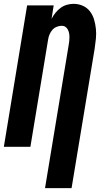

<svg xmlns="http://www.w3.org/2000/svg" viewBox="-20 -763 540 998"><path d="M214 215 337 -529Q339 -540 340 -550Q341 -560 341 -570.5Q341 -581 339 -591Q337 -601 332.5 -609.5Q328 -618 320 -623.5Q312 -629 301 -629Q288 -629 274.5 -623.5Q261 -618 252 -607.5Q243 -597 237.5 -584Q232 -571 230 -557L138 0H0L121 -735H259L248 -665Q256 -681 268 -696Q280 -711 295 -722Q310 -733 327.5 -738Q345 -743 362 -743Q388 -743 410.5 -733Q433 -723 447.5 -704Q462 -685 469 -661.5Q476 -638 478.5 -613Q481 -588 478.5 -562Q476 -536 472 -510L352 215Z"/></svg>

Font: Iosevka Term Curly Heavy
Style: Italic
Weight: 900
Italic angle: -9°
Designer: Belleve Invis
Foundry: Belleve Invis
Version: Version 32.3.0